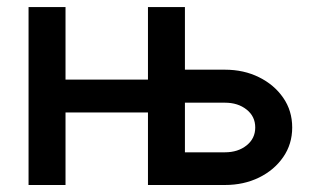

<svg xmlns="http://www.w3.org/2000/svg" viewBox="-20 -528 892 548"><path d="M61.5 -507.8H167V-300.8H402.3V-507.8H507.8V-329.1H622.1Q675.8 -329.1 719.2 -307.6Q762.7 -286.1 788.3 -249Q814 -211.9 814 -164.1Q814 -116.7 788.3 -79.6Q762.7 -42.5 719.2 -21.2Q675.8 0 622.1 0H402.3V-207H167V0H61.5ZM507.8 -93.3H622.1Q659.2 -93.3 683.8 -113Q708.5 -132.8 708.5 -164.1Q708.5 -195.8 683.8 -215.3Q659.2 -234.9 622.1 -234.9H507.8Z"/></svg>

Font: Giphurs Medium
Style: Regular
Weight: 500
Version: Version 0.920; ttfautohint (v1.8.4.7-5d5b)